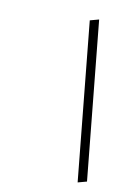

<svg xmlns="http://www.w3.org/2000/svg" viewBox="-109 -764 604 826"><g transform="rotate(15 193.5 -350.5)"><path d="M358 -14 320 0 190 -687 228 -701Z"/></g></svg>

Font: Titillium Web ExtraLight
Style: Italic
Weight: 275
Italic angle: -13°
Version: Version 1.002;PS 57.000;hotconv 1.0.70;makeotf.lib2.5.55311